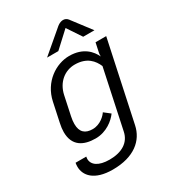

<svg xmlns="http://www.w3.org/2000/svg" viewBox="-223 -831 1045 1170"><g transform="rotate(-30 300.0 -246.0)"><path d="M400 -666.7 466.7 -566.7H545.8L447.5 -695.8C447.5 -695.8 435.8 -716.7 410.8 -716.7C385.8 -716.7 364.2 -695.8 364.2 -695.8L212.5 -566.7H291.7ZM188.3 -316.7C205.8 -398.3 266.7 -445.8 336.7 -445.8C422.5 -445.8 460 -398.3 479.2 -353.3L391.7 58.3C377.5 125.8 320 162.5 232.5 162.5C155 162.5 115.8 132.5 115.8 90.8C115.8 85.8 116.7 80.8 117.5 75H42.5C40.8 83.3 40 92.5 40 101.7C40 162.5 87.5 225 219.2 225C370 225 450.8 154.2 470.8 58.3L590 -500H515L502.5 -441.7C499.2 -429.2 499.2 -418.3 499.2 -409.2C479.2 -452.5 433.3 -508.3 333.3 -508.3C241.7 -508.3 135.8 -441.7 109.2 -316.7L80.8 -183.3C75.8 -160.8 73.3 -140 73.3 -122.5C73.3 -25 139.2 8.3 223.3 8.3C300.8 8.3 357.5 -40 382.5 -75L340 -108.3C329.2 -90.8 290.8 -50 235.8 -50C184.2 -50 154.2 -75 154.2 -132.5C154.2 -147.5 155.8 -164.2 160 -183.3Z"/></g></svg>

Font: BoonHome
Style: Book Oblique
Weight: 400
Italic angle: -12°
Designer: Sungsit Sawaiwan
Foundry: Sungsit Sawaiwan
Version: Version 0.2